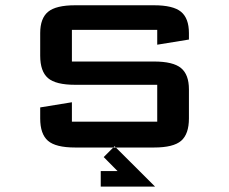

<svg xmlns="http://www.w3.org/2000/svg" viewBox="-20 -557 865 725"><path d="M423.8 88.9H360.4V147.5H565.4L412.6 -4.9L371.6 36.1ZM131.8 -432.1Q131.8 -487.8 161.6 -512.5Q191.4 -537.1 263.7 -537.1H561.5Q633.8 -537.1 663.6 -512.5Q693.4 -487.8 693.4 -432.1V-407.7L573.7 -388.2V-444.3H251.5V-324.7H561.5Q633.8 -324.7 663.6 -300Q693.4 -275.4 693.4 -219.7V-109.9Q693.4 -50.8 664.1 -25.4Q634.8 0 561.5 0H263.7Q190.4 0 161.1 -25.4Q131.8 -50.8 131.8 -109.9V-151.4L251.5 -170.9V-97.7H573.7V-236.8H263.7Q190.4 -236.8 161.1 -262.2Q131.8 -287.6 131.8 -346.7Z"/></svg>

Font: Squarish Sans CT
Style: RegularSC
Weight: 400
Version: Version 0.9